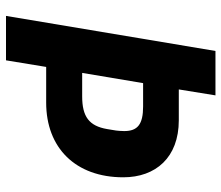

<svg xmlns="http://www.w3.org/2000/svg" viewBox="-69 -669 738 640"><g transform="rotate(90 300.0 -349.0)"><path d="M181.1 0 203.1 -133.9H322.1C473 -133.9 571 -231.9 571 -391C571 -498.9 505 -576 381 -576H278.1L297.9 -698.2H149.9L33 0ZM223 -253.9 257.1 -457H334.9C394.2 -457 416.9 -438.9 416.9 -394.2C416.9 -383.2 415.8 -372.9 415.1 -366.8L410.2 -337C399.9 -277 369 -253.9 301.1 -253.9Z"/></g></svg>

Font: Margiela Mono Italic Bold It
Style: Regular
Weight: 700
Designer: Mike Abbink, Paul van der Laan, Pieter van Rosmalen
Foundry: Bold Monday
Version: Version 2.003 2021